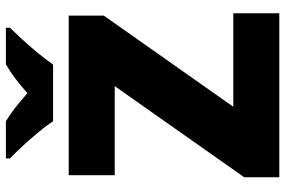

<svg xmlns="http://www.w3.org/2000/svg" viewBox="-178 -789 967 651"><g transform="rotate(-90 305.5 -463.5)"><path d="M586 0H30V-119L339 -558H37V-714H578V-595L269 -156H586ZM220 -767Q205 -790 182.5 -817Q160 -844 136.5 -869.5Q113 -895 94 -913V-927H220Q246 -911 267.5 -894Q289 -877 315 -854Q341 -877 364 -894.5Q387 -912 413 -927H537V-913Q520 -896 496.5 -870.5Q473 -845 450.5 -817.5Q428 -790 412 -767Z"/></g></svg>

Font: Noto Sans Khmer UI Black
Style: Regular
Weight: 900
Designer: Danh Hong and the Monotype Design Team
Foundry: Monotype Imaging Inc.
Version: Version 2.002; ttfautohint (v1.8.4.7-5d5b)